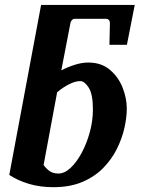

<svg xmlns="http://www.w3.org/2000/svg" viewBox="-20 -757 605 789"><path d="M199.2 12.2Q145 12.2 99.6 -1.2Q54.2 -14.6 18.1 -38.1L148.9 -736.8H533.7L501.5 -572.8H429.7L431.6 -657.7Q433.1 -679.7 414.6 -679.7H287.6Q280.3 -679.7 275.6 -674.6Q271 -669.4 270 -665L231.9 -467.8Q259.3 -481.9 288.1 -491Q316.9 -500 342.8 -500Q396.5 -500 431.6 -470.2Q466.8 -440.4 483.9 -396.7Q501 -353 501 -311Q501 -275.4 491.5 -232.2Q481.9 -189 460.7 -146Q439.5 -103 404.5 -67.1Q369.6 -31.2 318.8 -9.5Q268.1 12.2 199.2 12.2ZM220.2 -43.9Q245.1 -43.9 270 -67.1Q294.9 -90.3 315.7 -128.9Q336.4 -167.5 349.1 -214.1Q361.8 -260.7 361.8 -307.1Q361.8 -370.1 344.5 -397Q327.1 -423.8 310.1 -423.8Q289.1 -423.8 263.4 -410.6Q237.8 -397.5 214.8 -377.9L159.2 -79.1Q167.5 -66.4 182.1 -55.2Q196.8 -43.9 220.2 -43.9Z"/></svg>

Font: Charis
Style: Bold Italic
Weight: 700
Italic angle: -11°
Designer: Walt Agee, Miriam Martin, Annie Olsen, Victor Gaultney, Lorna Priest, Alan Ward, Bob Hallissy, Martin Hosken, Sharon Cor
Foundry: SIL Global
Version: Version 7.000